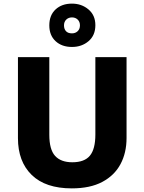

<svg xmlns="http://www.w3.org/2000/svg" viewBox="-20 -1029 797 1059"><path d="M678 -268Q678 -186 644.5 -123.5Q611 -61 544 -25.5Q477 10 376 10Q231 10 155 -64Q79 -138 79 -267V-714H252V-286Q252 -204 284 -169Q316 -134 379 -134Q446 -134 476 -170.5Q506 -207 506 -287V-714H678ZM377 -770Q321 -770 286.5 -802Q252 -834 252 -889Q252 -945 286.5 -977Q321 -1009 377 -1009Q430 -1009 468 -977Q506 -945 506 -890Q506 -834 468.5 -802Q431 -770 377 -770ZM377 -845Q396 -845 408.5 -857Q421 -869 421 -889Q421 -909 408.5 -921Q396 -933 377 -933Q358 -933 345.5 -921Q333 -909 333 -889Q333 -869 344 -857Q355 -845 377 -845Z"/></svg>

Font: Noto Sans Thaana ExtraBold
Style: Regular
Weight: 800
Designer: David Williams
Foundry: Google Inc.
Version: Version 3.001; ttfautohint (v1.8.4.7-5d5b)